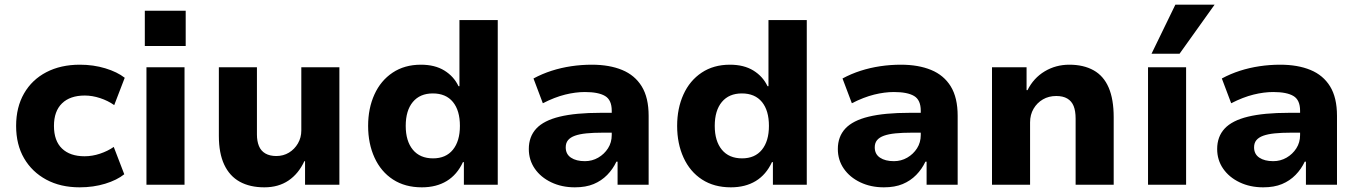

<svg xmlns="http://www.w3.org/2000/svg" viewBox="-20 -791 5817 822"><path d="M321 11Q239 11 178 -22Q117 -55 83 -113.5Q49 -172 49 -252Q49 -332 83 -391Q117 -450 178.5 -482Q240 -514 322 -514Q380 -514 431 -498.5Q482 -483 514 -458L469 -341Q442 -360 408.5 -371Q375 -382 343 -382Q280 -382 245.5 -348.5Q211 -315 211 -252Q211 -188 245.5 -155Q280 -122 342 -122Q375 -122 408 -133Q441 -144 467 -162L512 -45Q481 -20 430.5 -4.5Q380 11 321 11Z M600 -594V-745H775V-594ZM607 0V-503H770V0Z M1112 11Q1050 11 1006.5 -13Q963 -37 940 -86Q917 -135 917 -209V-503H1080V-215Q1080 -187 1088.5 -166Q1097 -145 1116 -134Q1135 -123 1163 -123Q1193 -123 1217 -137.5Q1241 -152 1255.5 -177Q1270 -202 1270 -232V-503H1433V0H1286V-101H1283Q1258 -47 1215 -18Q1172 11 1112 11Z M1786 11Q1714 11 1662.5 -22.5Q1611 -56 1583.5 -116Q1556 -176 1556 -252Q1556 -327 1583 -386.5Q1610 -446 1661 -480Q1712 -514 1782 -514Q1842 -514 1882.5 -489Q1923 -464 1943 -422H1947V-705H2111V0H1966V-97H1962Q1937 -43 1892.5 -16Q1848 11 1786 11ZM1834 -113Q1889 -113 1919 -150Q1949 -187 1949 -252Q1949 -318 1919 -354.5Q1889 -391 1833 -391Q1778 -391 1747.5 -354.5Q1717 -318 1717 -252Q1717 -187 1747.5 -150Q1778 -113 1834 -113Z M2441 11Q2385 11 2340 -10.5Q2295 -32 2269.5 -69Q2244 -106 2244 -153Q2244 -206 2276 -240.5Q2308 -275 2376 -291.5Q2444 -308 2551 -308H2620V-223H2560Q2520 -223 2490.5 -220Q2461 -217 2441.5 -210Q2422 -203 2412 -191Q2402 -179 2402 -160Q2402 -131 2424.5 -116Q2447 -101 2484 -101Q2515 -101 2541 -116Q2567 -131 2583 -156Q2599 -181 2599 -213V-317Q2599 -363 2570.5 -380Q2542 -397 2484 -397Q2444 -397 2399.5 -386Q2355 -375 2304 -349L2264 -455Q2301 -475 2341.5 -488Q2382 -501 2425.5 -507.5Q2469 -514 2514 -514Q2589 -514 2643.5 -491.5Q2698 -469 2727.5 -421Q2757 -373 2757 -295V0H2624V-99H2619Q2604 -67 2579.5 -42Q2555 -17 2521.5 -3Q2488 11 2441 11Z M3109 11Q3037 11 2985.5 -22.5Q2934 -56 2906.5 -116Q2879 -176 2879 -252Q2879 -327 2906 -386.5Q2933 -446 2984 -480Q3035 -514 3105 -514Q3165 -514 3205.5 -489Q3246 -464 3266 -422H3270V-705H3434V0H3289V-97H3285Q3260 -43 3215.5 -16Q3171 11 3109 11ZM3157 -113Q3212 -113 3242 -150Q3272 -187 3272 -252Q3272 -318 3242 -354.5Q3212 -391 3156 -391Q3101 -391 3070.5 -354.5Q3040 -318 3040 -252Q3040 -187 3070.5 -150Q3101 -113 3157 -113Z M3764 11Q3708 11 3663 -10.5Q3618 -32 3592.5 -69Q3567 -106 3567 -153Q3567 -206 3599 -240.5Q3631 -275 3699 -291.5Q3767 -308 3874 -308H3943V-223H3883Q3843 -223 3813.5 -220Q3784 -217 3764.5 -210Q3745 -203 3735 -191Q3725 -179 3725 -160Q3725 -131 3747.5 -116Q3770 -101 3807 -101Q3838 -101 3864 -116Q3890 -131 3906 -156Q3922 -181 3922 -213V-317Q3922 -363 3893.5 -380Q3865 -397 3807 -397Q3767 -397 3722.5 -386Q3678 -375 3627 -349L3587 -455Q3624 -475 3664.5 -488Q3705 -501 3748.5 -507.5Q3792 -514 3837 -514Q3912 -514 3966.5 -491.5Q4021 -469 4050.5 -421Q4080 -373 4080 -295V0H3947V-99H3942Q3927 -67 3902.5 -42Q3878 -17 3844.5 -3Q3811 11 3764 11Z M4227 0V-503H4375V-405H4379Q4405 -457 4452.5 -485.5Q4500 -514 4558 -514Q4619 -514 4662 -490Q4705 -466 4726.5 -416Q4748 -366 4748 -289V0H4585V-283Q4585 -316 4576.5 -337Q4568 -358 4549.5 -369Q4531 -380 4502 -380Q4470 -380 4445 -365.5Q4420 -351 4405 -325.5Q4390 -300 4390 -267V0Z M4895 0V-503H5058V0ZM4910 -561 5012 -771H5180L5030 -561Z M5388 11Q5332 11 5287 -10.5Q5242 -32 5216.5 -69Q5191 -106 5191 -153Q5191 -206 5223 -240.5Q5255 -275 5323 -291.5Q5391 -308 5498 -308H5567V-223H5507Q5467 -223 5437.5 -220Q5408 -217 5388.5 -210Q5369 -203 5359 -191Q5349 -179 5349 -160Q5349 -131 5371.5 -116Q5394 -101 5431 -101Q5462 -101 5488 -116Q5514 -131 5530 -156Q5546 -181 5546 -213V-317Q5546 -363 5517.5 -380Q5489 -397 5431 -397Q5391 -397 5346.5 -386Q5302 -375 5251 -349L5211 -455Q5248 -475 5288.5 -488Q5329 -501 5372.5 -507.5Q5416 -514 5461 -514Q5536 -514 5590.5 -491.5Q5645 -469 5674.5 -421Q5704 -373 5704 -295V0H5571V-99H5566Q5551 -67 5526.5 -42Q5502 -17 5468.5 -3Q5435 11 5388 11Z"/></svg>

Font: Nunito Sans 7pt ExtraBold
Style: Regular
Weight: 800
Designer: Vernon Adams
Foundry: Vernon Adams
Version: Version 3.101;gftools[0.9.27]